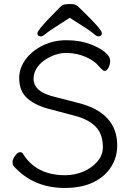

<svg xmlns="http://www.w3.org/2000/svg" viewBox="-20 -912 657 950"><path d="M234 -370Q161 -387 118 -423Q75 -459 75 -526Q75 -574 106 -617Q137 -660 191 -686.5Q245 -713 307.5 -713Q370 -713 418 -696.5Q466 -680 495.5 -657Q525 -634 525 -612Q525 -590 516 -575.5Q507 -561 499.5 -561Q492 -561 485 -568L473 -580Q439 -623 370 -642Q340 -650 304.5 -650Q269 -650 230 -631.5Q191 -613 168.5 -584.5Q146 -556 146 -523Q146 -490 172.5 -467Q199 -444 261 -430L370 -402Q560 -353 560 -192Q560 -134 529.5 -86Q499 -38 441.5 -10Q384 18 300 18Q144 18 47 -91Q42 -96 42 -110Q42 -124 55 -141.5Q68 -159 78.5 -159Q89 -159 93 -152Q159 -45 302 -45Q351 -45 393.5 -63.5Q436 -82 462.5 -113.5Q489 -145 489 -184Q489 -248 454 -284.5Q419 -321 351 -339ZM325 -824Q224 -760 207.5 -746Q191 -732 183 -732Q165 -732 165 -747.5Q165 -763 246 -845Q266 -866 277.5 -877Q289 -888 299.5 -890Q310 -892 332 -892Q354 -892 366 -880Q378 -868 398 -849Q484 -765 484 -748.5Q484 -732 466 -732Q458 -732 440.5 -747.5Q423 -763 325 -824Z"/></svg>

Font: ToneOZ-Pinyin-WenKai-Regular
Style: Regular
Weight: 400
Designer: Fontworks Inc.
Foundry: ToneOZ
Version: Version 0.240331